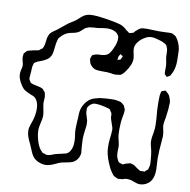

<svg xmlns="http://www.w3.org/2000/svg" viewBox="-111 -866 997 1005"><g transform="rotate(10 387.5 -363.5)"><path d="M771 -318Q770 -312 767.5 -299Q765 -286 765 -276Q765 -267 768 -254.5Q771 -242 772 -234Q773 -228 773 -217Q773 -208 771 -190Q766 -140 766 -98L767 -77Q769 -53 769 -40Q769 -5 758 15Q749 32 732 41.5Q715 51 695 51Q684 51 664 43Q661 42 652.5 39Q644 36 636 36L623 35Q617 36 611.5 38Q606 40 601 41Q596 42 586 42Q585 42 582 42.5Q579 43 578 42Q574 42 570 38Q568 37 563.5 35.5Q559 34 557 32Q553 29 549 23Q545 17 543 15Q529 -5 519 -31Q500 -76 500 -112Q499 -133 502 -158Q503 -167 504.5 -180.5Q506 -194 506 -203Q506 -216 497 -238Q489 -261 488 -268V-273Q488 -285 486 -290Q486 -292 481 -297Q480 -299 478 -303Q476 -307 473 -309Q471 -310 467 -311.5Q463 -313 461 -313Q449 -317 420 -322Q395 -325 386 -323Q383 -322 375 -317Q368 -314 363 -306Q362 -305 359.5 -301.5Q357 -298 356 -295Q355 -293 355.5 -289.5Q356 -286 356 -284V-276Q356 -267 361 -253Q366 -239 368 -230Q370 -211 369 -201Q368 -192 365 -169.5Q362 -147 362 -128Q362 -116 364 -92Q366 -76 366 -69Q368 -59 367 -55Q366 -44 361 -33Q356 -22 348 -15Q338 -5 325 -1Q312 3 294 6Q270 10 260 15Q255 17 241.5 23.5Q228 30 215.5 33.5Q203 37 192 37Q175 37 156 29Q137 21 126 7Q118 -3 112.5 -16.5Q107 -30 105 -34L97 -53Q95 -57 88 -72Q81 -87 77.5 -100Q74 -113 74 -125Q74 -141 80.5 -158.5Q87 -176 88 -180Q98 -212 98 -241Q98 -256 95 -269Q89 -293 72 -305Q69 -307 64.5 -308.5Q60 -310 57 -311Q51 -314 37 -320Q23 -326 14 -334Q5 -342 -4 -358Q-21 -386 -21 -409Q-21 -417 -20 -422.5Q-19 -428 -18 -432Q-14 -446 -14 -454Q-14 -462 -18 -476Q-22 -490 -22 -497V-499L-21 -508Q-21 -515 -20 -518Q-20 -518 -12 -526Q-11 -527 -9.5 -529.5Q-8 -532 -5 -534Q-4 -535 -0.5 -535.5Q3 -536 5 -537Q14 -540 26.5 -542.5Q39 -545 46 -546Q48 -546 51.5 -547Q55 -548 57 -549Q58 -550 65 -556Q74 -562 74 -562Q75 -564 76 -567Q77 -570 78 -572Q82 -582 84 -602Q86 -629 97 -644Q103 -652 115 -660Q127 -668 131 -671L157 -692Q162 -696 168.5 -701.5Q175 -707 183 -713Q190 -718 199.5 -723.5Q209 -729 220 -737Q226 -742 241 -755.5Q256 -769 271 -774Q283 -778 301 -778L327 -777Q354 -774 390.5 -768Q427 -762 448 -756Q463 -752 481 -738Q487 -731 499 -724Q504 -719 506 -719L515 -721Q517 -722 520.5 -722.5Q524 -723 526 -724Q530 -727 535 -734Q553 -750 558 -752Q568 -757 592 -757Q615 -757 626 -756L659 -755Q682 -755 693 -756Q700 -757 714 -757Q725 -757 730 -755L738 -750Q740 -749 742.5 -748Q745 -747 748 -744Q750 -742 752 -738.5Q754 -735 756 -733Q770 -711 775 -685Q777 -677 777 -662L778 -621Q778 -587 769 -563Q763 -549 759 -543Q759 -542 757.5 -539.5Q756 -537 755 -536Q754 -535 748 -532Q747 -531 743.5 -529Q740 -527 739 -527Q738 -527 735.5 -530Q733 -533 732 -534Q730 -535 726 -539Q725 -542 725.5 -544.5Q726 -547 725 -550V-581Q725 -591 722 -605Q719 -619 718 -627Q717 -637 717 -650Q717 -663 715 -671Q714 -674 713 -676.5Q712 -679 711 -681Q708 -690 707 -691Q705 -693 702.5 -694Q700 -695 698 -697Q686 -705 670 -709Q654 -713 648 -715Q637 -718 626 -718Q612 -718 603 -714Q599 -713 591 -708Q572 -698 557.5 -680Q543 -662 543 -643Q543 -634 547 -616Q551 -598 551 -590Q551 -558 523 -520Q511 -502 499 -496Q493 -494 488 -494Q478 -492 472 -492Q459 -492 447 -495Q433 -497 426 -497H401Q384 -497 376 -498L365 -500Q355 -503 346.5 -510.5Q338 -518 333 -527Q332 -529 331.5 -532.5Q331 -536 330 -538Q327 -547 327 -549Q327 -551 330 -560Q331 -561 332 -565Q333 -569 334 -570Q335 -571 338 -572.5Q341 -574 342 -574Q351 -579 364 -580Q368 -580 379.5 -580.5Q391 -581 401 -584Q411 -587 417 -592Q425 -599 431 -610Q437 -621 438 -624Q455 -659 453 -681Q453 -688 452 -691Q452 -693 446 -701Q445 -702 443.5 -704.5Q442 -707 440 -708Q435 -713 422 -718Q409 -723 392 -723Q377 -723 337 -716Q332 -716 318 -715Q304 -714 294 -712Q277 -706 273 -703Q271 -702 263 -694Q261 -692 253.5 -685.5Q246 -679 239 -676Q231 -672 218 -669.5Q205 -667 197 -665Q171 -657 153 -636L146 -628Q144 -625 142 -617Q137 -601 135 -578Q133 -557 130 -544Q127 -531 118 -520Q106 -506 74 -494Q61 -490 49 -483Q48 -481 45.5 -480Q43 -479 42 -478Q41 -476 40 -471.5Q39 -467 38 -465Q36 -458 35.5 -448.5Q35 -439 35 -434Q33 -418 33 -409Q33 -406 32.5 -399.5Q32 -393 33 -390L37 -383Q38 -381 40 -378Q42 -375 44 -372Q45 -371 55 -368Q61 -366 70 -364.5Q79 -363 86 -361Q101 -358 107 -354Q110 -353 113 -349.5Q116 -346 117 -344Q123 -338 123 -338Q125 -335 128 -317Q129 -311 128 -301.5Q127 -292 127 -285Q127 -276 129 -265Q131 -254 132 -249Q137 -229 137 -213Q137 -200 131 -176Q125 -150 125 -138Q125 -108 138 -69Q149 -41 161 -30Q169 -22 169 -22L178 -20L189 -16Q200 -15 213.5 -20Q227 -25 232 -27Q234 -28 255 -33Q264 -34 277 -38Q289 -40 293 -42Q311 -52 318 -77Q322 -90 322 -109Q322 -125 319 -143Q318 -149 317 -157Q316 -165 316 -176L317 -206Q319 -228 319 -239Q319 -261 321 -271Q324 -292 337.5 -312.5Q351 -333 369 -343Q381 -350 412 -357Q450 -362 483 -362Q497 -362 511 -359Q523 -357 527 -354Q531 -352 533.5 -349.5Q536 -347 538 -345Q543 -343 544 -340Q545 -338 548 -330Q549 -328 550.5 -325Q552 -322 552 -320Q553 -310 550.5 -296Q548 -282 547 -277Q542 -250 542 -212Q542 -184 545 -170Q547 -162 550.5 -147.5Q554 -133 554 -122Q554 -115 553.5 -101Q553 -87 555 -76Q557 -65 562 -56Q563 -54 565 -50Q567 -46 569 -44Q571 -42 576 -40.5Q581 -39 584 -38Q588 -36 590 -36Q595 -36 602 -41L623 -47Q626 -47 627.5 -48Q629 -49 631 -49Q633 -49 639 -46Q649 -44 651 -42Q655 -40 660.5 -35.5Q666 -31 669 -29Q671 -27 681 -22Q682 -21 684 -19.5Q686 -18 688 -18H692Q699 -18 702 -19Q703 -19 706.5 -18.5Q710 -18 711 -19Q711 -19 717 -25Q725 -31 727 -33Q728 -36 731 -49Q733 -54 733 -65Q733 -77 732 -82Q730 -112 725 -136Q724 -140 720 -155.5Q716 -171 716 -184Q716 -201 721 -223Q725 -247 725 -261Q725 -279 724 -294.5Q723 -310 722 -320Q719 -350 719 -371Q719 -378 718.5 -388.5Q718 -399 719 -413Q719 -427 721 -435Q721 -436 722.5 -441.5Q724 -447 726 -449Q727 -450 732 -451Q737 -452 739 -453Q740 -453 741.5 -454.5Q743 -456 744 -455Q746 -455 747 -454Q748 -453 749 -452L757 -445Q769 -436 775 -412Q776 -410 777 -407.5Q778 -405 778 -401V-395Q778 -364 771 -318ZM469 -573 468 -570 476 -572 484 -574Q486 -576 488 -581Q490 -586 491 -588Q491 -589 492.5 -590.5Q494 -592 493 -593Q493 -593 491 -595L482 -601L479 -602L478 -600L471 -587Z"/></g></svg>

Font: Rubik-Burned
Style: Regular
Weight: 400
Designer: NaN (generative design), Hubert & Fischer (Rubik source font outlines)
Foundry: NaN, Hubert & Fischer
Version: Version 1.000